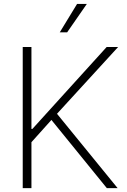

<svg xmlns="http://www.w3.org/2000/svg" viewBox="-20 -970 653 990"><path d="M97.2 0V-727.5H142.1V-305.2H147L529.8 -727.5H588.9L273.9 -383.3L586.4 0H530.8L245.1 -351.6L142.1 -236.8V0ZM288.1 -803.2 377.4 -949.7H427.7L326.2 -803.2Z"/></svg>

Font: Inter Tight ExtraLight
Style: Regular
Weight: 250
Designer: Rasmus Andersson
Foundry: rsms
Version: Version 3.004